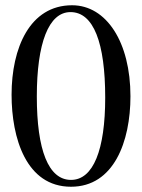

<svg xmlns="http://www.w3.org/2000/svg" viewBox="-20 -696 540 730"><path d="M380 -325C380 -127 335 -12 250 -12C164 -12 120 -126 120 -329C120 -532 165 -650 248 -650C336 -650 380 -533 380 -325ZM476 -330C476 -535 385 -676 254 -676C93 -676 24 -513 24 -336C24 -172 79 14 250 14C413 14 476 -158 476 -330Z"/></svg>

Font: XITS
Style: Regular
Weight: 400
Designer: MicroPress Inc., with final additions and corrections provided by Coen Hoffman, Elsevier (retired)
Version: Version 1.302